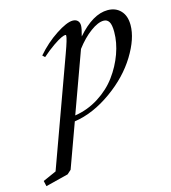

<svg xmlns="http://www.w3.org/2000/svg" viewBox="-221 -515 774 870"><g transform="rotate(-15 165.5 -80.5)"><path d="M-110.4 269 -116.2 243.2 -53.2 215.3 129.9 -289.6Q152.8 -352.1 152.8 -366.7Q152.8 -370.6 148.9 -370.6Q143.1 -370.6 129.4 -364.5Q115.7 -358.4 89.8 -340.6Q64 -322.8 35.2 -297.4L24.4 -307.6Q66.9 -356.9 118.7 -390.9Q170.4 -424.8 198.2 -424.8Q212.9 -424.8 221.2 -416.5Q229.5 -408.2 229.5 -393.6Q229.5 -379.9 219.7 -344.7Q293.5 -429.7 363.3 -429.7Q400.9 -429.7 423.8 -405.5Q446.8 -381.3 446.8 -337.9Q446.8 -274.4 398.7 -196Q350.6 -117.7 266.6 -57.6Q178.2 5.9 89.8 18.6L14.6 225.6L-3.9 242.2ZM200.7 -288.1 98.6 -6.8Q159.2 -16.1 210.9 -49.1Q262.7 -82 296.1 -127.7Q329.6 -173.3 348.4 -225.3Q367.2 -277.3 367.2 -327.1Q367.2 -360.4 358.6 -374.3Q350.1 -388.2 333.5 -388.2Q307.1 -388.2 271 -361.6Q234.9 -335 201.7 -291Z"/></g></svg>

Font: Elstob 18pt
Style: Italic
Weight: 400
Italic angle: -20°
Designer: Peter S. Baker
Version: Version 1.015